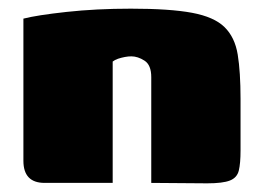

<svg xmlns="http://www.w3.org/2000/svg" viewBox="-20 -422 601 443"><path d="M83 0Q34 0 34 -51V-379Q65 -387 133.5 -394.5Q202 -402 282 -402Q372 -402 423 -392.5Q474 -383 498 -359.5Q522 -336 528.5 -296Q535 -256 535 -194V-75Q535 -45 531 -28.5Q527 -12 510.5 -5.5Q494 1 458 1L329 0V-244Q329 -272 313.5 -282Q298 -292 283 -292Q276 -292 268 -290.5Q260 -289 252.5 -286.5Q245 -284 240 -280V0Z"/></svg>

Font: Genos Thin Black
Style: Regular
Weight: 900
Version: Version 1.010